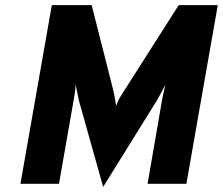

<svg xmlns="http://www.w3.org/2000/svg" viewBox="-20 -720 873 752"><path d="M288 -330Q286 -344 282.5 -358Q279 -372 277 -390Q277 -387 276 -379.5Q275 -372 274 -363.5Q273 -355 271.5 -346Q270 -337 269 -331L211 0H60L183 -700H339L422 -373Q429 -344 431 -329Q433 -314 435 -306Q440 -319 444 -327.5Q448 -336 462 -358L680 -700H833L710 0H558L615 -330Q617 -342 621.5 -361.5Q626 -381 628 -389Q618 -370 611 -356.5Q604 -343 596 -329L384 12Z"/></svg>

Font: Overpass Heavy
Style: Italic
Weight: 900
Italic angle: -10°
Designer: Delve Withrington, Dave Bailey
Foundry: Delve Fonts
Version: Version 3.000;DELV;Overpass